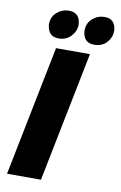

<svg xmlns="http://www.w3.org/2000/svg" viewBox="-99 -963 639 1017"><g transform="rotate(10 221.0 -454.0)"><path d="M158 -753Q101 -753 95 -817Q95 -859 123.5 -883.2Q152 -907.5 187.5 -907.5Q246.5 -907.5 250.5 -844Q250.5 -809 224.8 -781Q199 -753 158 -753ZM349.5 -753Q290.5 -753 286.5 -817Q286.5 -859 315 -883.2Q343.5 -907.5 379.5 -907.5Q437.5 -907.5 441.5 -844Q441.5 -808 416.5 -780.5Q391.5 -753 349.5 -753ZM196.5 0H14L154 -700H336.5Z"/></g></svg>

Font: Argentum Sans
Style: Bold Italic
Weight: 700
Italic angle: -11°
Designer: Julieta Ulanovsky (font), Cristiano Sobral (main changes and remaster)
Foundry: Julieta Ulanovsky (font), Cristiano Sobral (main changes and remaster)
Version: Version 2.007;June 15, 2022;FontCreator 14.0.0.2814 64-bit; 